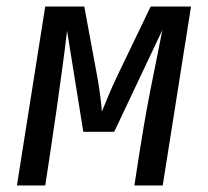

<svg xmlns="http://www.w3.org/2000/svg" viewBox="-20 -570 640 590"><path d="M32 0 119 -550H239L278 -339Q284 -307 288 -275.5Q292 -244 293 -227Q300 -244 313 -275.5Q326 -307 342 -340L443 -550H567L480 0H393L406 -85Q413 -130 422 -183Q431 -236 441.5 -290Q452 -344 462 -392.5Q472 -441 479 -478L331 -165H236L186 -476Q181 -431 172 -364Q163 -297 152.5 -224Q142 -151 132 -85L119 0Z"/></svg>

Font: JetBrains Mono NL
Style: Italic
Weight: 400
Italic angle: -9°
Monospace: yes
Designer: Philipp Nurullin, Konstantin Bulenkov
Foundry: JetBrains
Version: Version 2.305; ttfautohint (v1.8.4.7-5d5b)